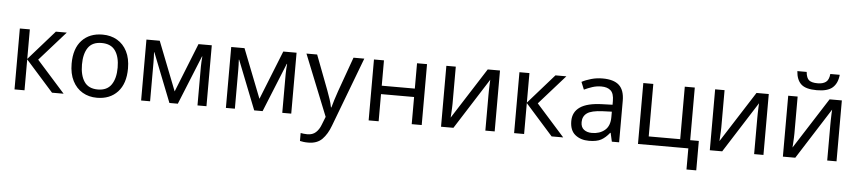

<svg xmlns="http://www.w3.org/2000/svg" viewBox="-51 -1100 7506 1683"><g transform="rotate(5 3702.0 -259.0)"><path d="M402 -536H498L269 -278L517 0H415L173 -272V0H85V-536H173V-276Z M1060 -269Q1060 -136 992.5 -63Q925 10 810 10Q739 10 683.5 -22.5Q628 -55 596 -117.5Q564 -180 564 -269Q564 -402 631 -474Q698 -546 813 -546Q886 -546 941.5 -513.5Q997 -481 1028.5 -419.5Q1060 -358 1060 -269ZM655 -269Q655 -174 692.5 -118.5Q730 -63 812 -63Q893 -63 931 -118.5Q969 -174 969 -269Q969 -364 931 -418Q893 -472 811 -472Q729 -472 692 -418Q655 -364 655 -269Z M1774 -536V0H1695V-342Q1695 -363 1696.5 -386Q1698 -409 1700 -431H1697L1522 0H1448L1278 -431H1275Q1278 -386 1278 -339V0H1199V-536H1316L1485 -105L1657 -536Z M2520 -536V0H2441V-342Q2441 -363 2442.5 -386Q2444 -409 2446 -431H2443L2268 0H2194L2024 -431H2021Q2024 -386 2024 -339V0H1945V-536H2062L2231 -105L2403 -536Z M2607 -536H2701L2817 -231Q2832 -191 2844 -154.5Q2856 -118 2862 -85H2866Q2872 -110 2885 -150.5Q2898 -191 2912 -232L3021 -536H3116L2885 74Q2857 150 2812.5 195Q2768 240 2690 240Q2666 240 2648 237.5Q2630 235 2617 232V162Q2628 164 2643.5 166Q2659 168 2676 168Q2722 168 2750.5 142Q2779 116 2795 73L2823 2Z M3289 -536V-313H3580V-536H3668V0H3580V-239H3289V0H3201V-536Z M3921 -209Q3921 -197 3920 -173Q3919 -149 3917.5 -125Q3916 -101 3915 -87L4202 -536H4310V0H4228V-316Q4228 -332 4228.5 -358Q4229 -384 4230 -409.5Q4231 -435 4232 -448L3947 0H3838V-536H3921Z M4798 -536H4894L4665 -278L4913 0H4811L4569 -272V0H4481V-536H4569V-276Z M5213 -545Q5311 -545 5358 -502Q5405 -459 5405 -365V0H5341L5324 -76H5320Q5285 -32 5246.5 -11Q5208 10 5140 10Q5067 10 5019 -28.5Q4971 -67 4971 -149Q4971 -229 5034 -272.5Q5097 -316 5228 -320L5319 -323V-355Q5319 -422 5290 -448Q5261 -474 5208 -474Q5166 -474 5128 -461.5Q5090 -449 5057 -433L5030 -499Q5065 -518 5113 -531.5Q5161 -545 5213 -545ZM5239 -259Q5139 -255 5100.5 -227Q5062 -199 5062 -148Q5062 -103 5089.5 -82Q5117 -61 5160 -61Q5228 -61 5273 -98.5Q5318 -136 5318 -214V-262Z M6100 186H6014V0H5571V-536H5659V-74H5936V-536H6024V-73H6100Z M6286 -209Q6286 -197 6285 -173Q6284 -149 6282.5 -125Q6281 -101 6280 -87L6567 -536H6675V0H6593V-316Q6593 -332 6593.5 -358Q6594 -384 6595 -409.5Q6596 -435 6597 -448L6312 0H6203V-536H6286Z M7280 -758Q7273 -683 7229.5 -644.5Q7186 -606 7091 -606Q6993 -606 6952.5 -644Q6912 -682 6907 -758H6989Q6994 -704 7017.5 -685.5Q7041 -667 7093 -667Q7139 -667 7165.5 -686.5Q7192 -706 7197 -758ZM6929 -209Q6929 -197 6928 -173Q6927 -149 6925.5 -125Q6924 -101 6923 -87L7210 -536H7318V0H7236V-316Q7236 -332 7236.5 -358Q7237 -384 7238 -409.5Q7239 -435 7240 -448L6955 0H6846V-536H6929Z"/></g></svg>

Font: RS Noto Sans
Style: Regular
Weight: 400
Designer: Monotype Design Team
Foundry: Monotype Imaging Inc.
Version: Version 3.10